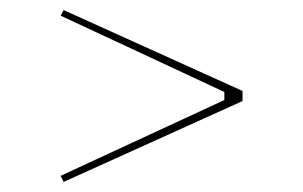

<svg xmlns="http://www.w3.org/2000/svg" viewBox="-20 -500 600 380"><path d="M106 -480 460 -320V-300L106 -140L100 -152L424 -302V-318L100 -469Z"/></svg>

Font: Kalnia SemiExpanded Thin
Style: Regular
Weight: 250
Width: 6
Designer: Frida Medrano
Foundry: Frida Medrano
Version: Version 1.105